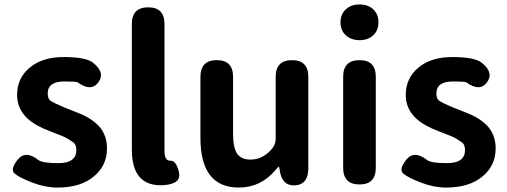

<svg xmlns="http://www.w3.org/2000/svg" viewBox="-20 -831 2286 865"><path d="M239 14Q184 14 126.5 -8Q69 -30 46.5 -48.5Q24 -67 59 -111Q95 -156 153 -110Q171 -96 243 -96Q324 -96 324 -155Q324 -181 308 -191Q292 -201 282.5 -207.5Q273 -214 220 -234L207 -239Q140 -264 105 -296Q57 -340 57 -403Q57 -479 114 -526.5Q171 -574 266 -574Q365 -574 397 -550Q456 -505 423 -460Q390 -416 330 -460Q324 -464 270 -464Q195 -464 195 -410Q195 -385 209 -376Q223 -367 254 -354L272 -346Q306 -332 340 -319Q379 -304 412 -276Q462 -233 462 -163Q462 -86 405 -38Q345 14 239 14Z M574 -157V-723Q574 -798 648 -798Q721 -798 721 -723V-151Q721 -106 747.5 -107Q774 -108 786 -56Q799 -4 721 3Q574 14 574 -157Z M1056 14Q883 14 883 -210V-485Q883 -560 957 -560Q1030 -560 1030 -485V-229Q1030 -165 1048.5 -138.5Q1067 -112 1108 -112Q1142 -112 1167.5 -128Q1193 -144 1207 -163Q1222 -182 1222 -206V-485Q1222 -560 1296 -560Q1369 -560 1369 -485V-73Q1369 0 1310 4Q1250 8 1240 -65L1239 -72Q1238 -80 1236 -80Q1234 -80 1221 -65Q1155 14 1056 14Z M1600 0Q1526 0 1526 -75V-485Q1526 -560 1600 -560Q1673 -560 1673 -485V-75Q1673 0 1600 0ZM1600 -650Q1562 -650 1538 -672Q1514 -694 1514 -730.5Q1514 -767 1538 -789Q1562 -811 1600 -811Q1638 -811 1661.5 -789Q1685 -767 1685 -730.5Q1685 -694 1661.5 -672Q1638 -650 1600 -650Z M1990 14Q1935 14 1877.5 -8Q1820 -30 1797.5 -48.5Q1775 -67 1810 -111Q1846 -156 1904 -110Q1922 -96 1994 -96Q2075 -96 2075 -155Q2075 -181 2059 -191Q2043 -201 2033.5 -207.5Q2024 -214 1971 -234L1958 -239Q1891 -264 1856 -296Q1808 -340 1808 -403Q1808 -479 1865 -526.5Q1922 -574 2017 -574Q2116 -574 2148 -550Q2207 -505 2174 -460Q2141 -416 2081 -460Q2075 -464 2021 -464Q1946 -464 1946 -410Q1946 -385 1960 -376Q1974 -367 2005 -354L2023 -346Q2057 -332 2091 -319Q2130 -304 2163 -276Q2213 -233 2213 -163Q2213 -86 2156 -38Q2096 14 1990 14Z"/></svg>

Font: Resource Han Rounded JP
Style: Bold
Weight: 700
Designer: Cyano Hao (round all glyphs); Ryoko NISHIZUKA 西塚涼子 (kana, bopomofo & ideographs); Paul D. Hunt (Latin, Greek & Cyrillic)
Foundry: Cyano Hao
Version: 0.990